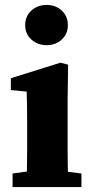

<svg xmlns="http://www.w3.org/2000/svg" viewBox="-20 -758 375 778"><path d="M31 0V-55L89 -63Q90 -100 90 -140Q90 -180 90 -213V-264Q90 -302 89.5 -329.5Q89 -357 88 -387L24 -393V-441L225 -504L256 -496L254 -355V-213Q254 -180 254 -139.5Q254 -99 255 -62L310 -55V0ZM169 -575Q132 -575 107 -598Q82 -621 82 -656Q82 -692 107 -715Q132 -738 169 -738Q206 -738 230.5 -715Q255 -692 255 -656Q255 -621 230.5 -598Q206 -575 169 -575Z"/></svg>

Font: Source Serif 4 SmText
Style: Bold
Weight: 700
Designer: Frank Grießhammer
Foundry: Adobe
Version: Version 4.005;hotconv 1.1.0;makeotfexe 2.6.0